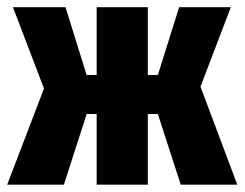

<svg xmlns="http://www.w3.org/2000/svg" viewBox="-25 -504 668 524"><path d="M378.4 0V-484.4H238.8V0ZM468.3 0H622.6L499 -329.1L392.6 -233.4ZM308.6 -299.3V-192.9H493.7L605 -484.4H463.9L405.8 -299.3ZM149.4 0 224.6 -233.4 120.6 -329.1 -5.4 0ZM308.6 -299.3H211.4L153.8 -484.4H10.3L121.6 -192.9H308.6Z"/></svg>

Font: Roboto Flex
Style: wght 700 wdth 25 opsz 34 GRAD 0.00 slnt 0.00 XTRA 468 XOPQ 96 YOPQ 79 YTLC 514 YTUC 712 YTAS 750 YTDE -203.00 YTFI 738
Weight: 700
Width: 1
Designer: Berlow after Robertson
Foundry: Google
Version: Version 3.100